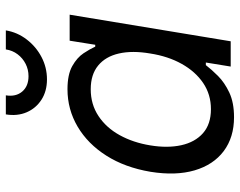

<svg xmlns="http://www.w3.org/2000/svg" viewBox="-101 -694 807 645"><g transform="rotate(-90 302.5 -371.5)"><path d="M231.4 11.2Q163.6 11.2 117.4 -23.4Q71.3 -58.1 52.7 -121.3Q34.2 -184.6 47.9 -269.5Q62.5 -355.5 102.1 -417.7Q141.6 -480 199.5 -514.2Q257.3 -548.3 325.2 -548.3Q374.5 -548.3 403.1 -532.2Q431.6 -516.1 446 -494.4Q460.4 -472.7 468.3 -455.1H474.6L488.3 -541H575.7L486.3 0H401.4L415 -83.5H406.2Q392.1 -64.9 369.9 -42.7Q347.7 -20.5 314 -4.6Q280.3 11.2 231.4 11.2ZM258.3 -66.4Q307.6 -66.4 346.2 -92.5Q384.8 -118.7 410.4 -164.6Q436 -210.4 445.3 -270.5Q455.6 -330.6 445.3 -375.5Q435.1 -420.4 404.8 -445.3Q374.5 -470.2 325.2 -470.2Q274.4 -470.2 235.1 -444.1Q195.8 -418 170.9 -372.8Q146 -327.6 136.7 -270.5Q127 -212.4 137.2 -166Q147.5 -119.6 177.7 -93Q208 -66.4 258.3 -66.4ZM358.4 -617.2Q318.8 -617.2 290 -635.7Q261.2 -654.3 247.8 -685.5Q234.4 -716.8 240.7 -755.4H304.7Q299.3 -721.7 317.4 -700.4Q335.4 -679.2 369.1 -679.2Q391.6 -679.2 410.6 -689Q429.7 -698.7 442.6 -715.8Q455.6 -732.9 459 -755.4H522.9Q516.6 -716.8 492.4 -685.3Q468.3 -653.8 433.3 -635.5Q398.4 -617.2 358.4 -617.2Z"/></g></svg>

Font: Inter 17pt
Style: Italic
Weight: 400
Italic angle: -9.3988°
Version: Version 4.001;git-66647c0bb